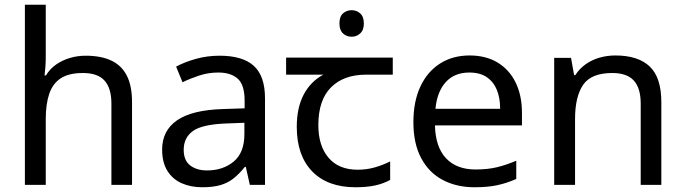

<svg xmlns="http://www.w3.org/2000/svg" viewBox="-20 -780 2891 810"><path d="M173 -537Q173 -518 171.5 -498Q170 -478 168 -462H174Q191 -490 217 -508Q243 -526 275 -535.5Q307 -545 341 -545Q406 -545 449.5 -524.5Q493 -504 515 -461Q537 -418 537 -349V0H450V-343Q450 -408 421 -440Q392 -472 330 -472Q270 -472 236 -449.5Q202 -427 187.5 -383.5Q173 -340 173 -277V0H85V-760H173Z M906 -545Q1004 -545 1051 -502Q1098 -459 1098 -365V0H1034L1017 -76H1013Q990 -47 965.5 -27.5Q941 -8 909.5 1Q878 10 833 10Q785 10 746.5 -7Q708 -24 686 -59.5Q664 -95 664 -149Q664 -229 727 -272.5Q790 -316 921 -320L1012 -323V-355Q1012 -422 983 -448Q954 -474 901 -474Q859 -474 821 -461.5Q783 -449 750 -433L723 -499Q758 -518 806 -531.5Q854 -545 906 -545ZM932 -259Q832 -255 793.5 -227Q755 -199 755 -148Q755 -103 782.5 -82Q810 -61 853 -61Q921 -61 966 -98.5Q1011 -136 1011 -214V-262Z M1464 -737Q1484 -737 1499.5 -723.5Q1515 -710 1515 -681Q1515 -653 1499.5 -639Q1484 -625 1464 -625Q1442 -625 1427 -639Q1412 -653 1412 -681Q1412 -710 1427 -723.5Q1442 -737 1464 -737ZM1480 10Q1362 10 1297 -57Q1232 -124 1232 -245Q1232 -325 1261 -380.5Q1290 -436 1344 -465H1187V-537H1637V-465H1524Q1430 -465 1376.5 -411.5Q1323 -358 1323 -252Q1323 -165 1366 -114.5Q1409 -64 1489 -64Q1526 -64 1560 -73.5Q1594 -83 1626 -99V-21Q1597 -5 1562 2.5Q1527 10 1480 10Z M1961 -546Q2030 -546 2079.5 -516Q2129 -486 2155.5 -431.5Q2182 -377 2182 -304V-251H1815Q1817 -160 1861.5 -112.5Q1906 -65 1986 -65Q2037 -65 2076.5 -74.5Q2116 -84 2158 -102V-25Q2117 -7 2077 1.5Q2037 10 1982 10Q1906 10 1847.5 -21Q1789 -52 1756.5 -113.5Q1724 -175 1724 -264Q1724 -352 1753.5 -415Q1783 -478 1836.5 -512Q1890 -546 1961 -546ZM1960 -474Q1897 -474 1860.5 -433.5Q1824 -393 1817 -321H2090Q2090 -367 2076 -401Q2062 -435 2033.5 -454.5Q2005 -474 1960 -474Z M2576 -546Q2672 -546 2721 -499.5Q2770 -453 2770 -349V0H2683V-343Q2683 -408 2654 -440Q2625 -472 2563 -472Q2474 -472 2440 -422Q2406 -372 2406 -278V0H2318V-536H2389L2402 -463H2407Q2425 -491 2451.5 -509.5Q2478 -528 2510 -537Q2542 -546 2576 -546Z"/></svg>

Font: uhindi05
Style: Book
Weight: 400
Designer: Jelle Bosma - Monotype Design Team
Foundry: Monotype Imaging Inc.
Version: Version 2.003